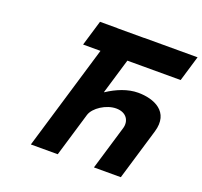

<svg xmlns="http://www.w3.org/2000/svg" viewBox="-144 -1024 1248 1188"><g transform="rotate(20 480.5 -430.0)"><path d="M432.7 -859.5H318.2L267.9 -691.5H382.4L175.6 0H352.6L439.3 -290C454.6 -341 532.1 -390 596.3 -390C665.2 -390 692.9 -341 677.7 -290L590.9 0H767.9L869 -338C911.8 -481 794.9 -528 690.8 -528C623 -528 552.6 -499 492.3 -459H489.9L559.4 -691.5H910.3L960.5 -859.5H609.7L609.5 -859H432.5Z"/></g></svg>

Font: Hussar
Style: BdSuprExtOblThree
Weight: 700
Foundry: Cannot Into Space Fonts
Version: Version 2.00